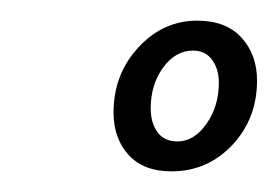

<svg xmlns="http://www.w3.org/2000/svg" viewBox="-20 -553 269 186"><path d="M90 -444Q90 -481 114 -507Q138 -533 171 -533Q199 -533 214 -516.5Q229 -500 229 -475Q229 -438 205 -412.5Q181 -387 146 -387Q119 -387 104.5 -403Q90 -419 90 -444ZM192 -473Q192 -486 185.5 -495Q179 -504 167 -504Q150 -504 138 -487.5Q126 -471 126 -448Q126 -434 132.5 -425Q139 -416 152 -416Q168 -416 180 -433Q192 -450 192 -473Z"/></svg>

Font: Be Vietnam
Style: Italic
Weight: 400
Italic angle: -9.33299°
Designer: Gabriel Lam
Foundry: TypeRant
Version: Version 3.000